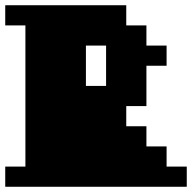

<svg xmlns="http://www.w3.org/2000/svg" viewBox="-20 -713 733 733"><path d="M0 0V-77H77V-616H0V-693H462V-616H539V-539H616V-462H539V-308H462V-231H539V-154H616V-77H693V0ZM385 -385V-539H308V-385Z"/></svg>

Font: Coral Pixels
Style: Regular
Weight: 400
Designer: Tanukizamurai
Foundry: TanukiFont
Version: Version 1.000; ttfautohint (v1.8.4.7-5d5b)